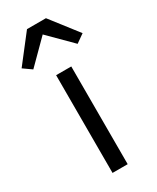

<svg xmlns="http://www.w3.org/2000/svg" viewBox="-233 -822 716 878"><g transform="rotate(-30 125.0 -382.5)"><path d="M75 -765 -36 -622 8 -591 125 -708 242 -591 286 -622 175 -765ZM165 0V-516H85V0Z"/></g></svg>

Font: LVC Sans
Style: Regular
Weight: 400
Designer: Mike Abbink, Paul van der Laan, Pieter van Rosmalen
Foundry: Bold Monday
Version: Version 3.0